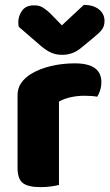

<svg xmlns="http://www.w3.org/2000/svg" viewBox="-20 -760 451 788"><path d="M222 -1Q211 2 190.5 5Q170 8 146 8Q96 8 74 -8.5Q52 -25 52 -72V-369Q52 -398 67 -419.5Q82 -441 108 -457Q143 -478 189.5 -489Q236 -500 287 -500Q396 -500 396 -423Q396 -405 391 -389.5Q386 -374 379 -363Q360 -367 324 -367Q298 -367 270.5 -361Q243 -355 222 -343ZM234 -656 324 -740Q363 -740 386 -721.5Q409 -703 409 -674Q409 -652 397.5 -637.5Q386 -623 361 -603L316 -566Q296 -549 276.5 -542Q257 -535 237 -535Q223 -535 212 -537Q201 -539 189.5 -544Q178 -549 164 -559Q150 -569 131 -586L57 -650Q56 -655 55.5 -659Q55 -663 55 -668Q55 -694 70.5 -716Q86 -738 119 -738Q129 -738 137.5 -736.5Q146 -735 155 -729.5Q164 -724 175 -715Q186 -706 200 -691Z"/></svg>

Font: Baloo 2 Latin ExtraBold
Style: Regular
Weight: 400
Designer: Sarang Kulkarni and Ek Type
Foundry: Ek Type
Version: Version 1.001